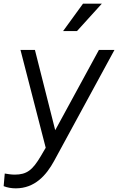

<svg xmlns="http://www.w3.org/2000/svg" viewBox="-63 -810 646 1050"><path d="M23 220C127 220 190 149 233 70L563 -537H478L239 -98L128 -537H49L187 -2L160 44C115 120 84 145 17 145C-3 145 -24 141 -37 139L-43 208C-23 216 0 220 23 220ZM282 -640H358L494 -790H391Z"/></svg>

Font: Mluvka
Style: Italic
Weight: 400
Italic angle: -8°
Designer: Modified by Jiří Krblich, Original typeface by Gumpita Rahayu
Foundry: Gumpita Rahayu & Jiří Krblich
Version: Version 2.000;Glyphs 3.1.1 (3134)